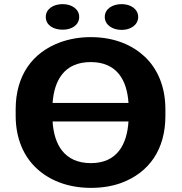

<svg xmlns="http://www.w3.org/2000/svg" viewBox="-20 -901 883 931"><path d="M782 -339V-371C782 -481 744 -568 681 -627C623 -681 537 -721 420 -721C366 -721 317 -712 272 -696C136 -646 56 -534 56 -371V-339C56 -230 95 -142 158 -84C216 -30 304 10 421 10C475 10 524 2 568 -14C703 -64 782 -176 782 -339ZM235 -312H603C596 -201 548 -110 421 -110C292 -110 242 -200 235 -312ZM603 -402H235C243 -512 292 -600 420 -600C547 -600 596 -512 603 -402ZM284 -757C330 -757 364 -781 364 -819C364 -856 329 -881 284 -881C238 -881 202 -857 202 -819C202 -780 237 -757 284 -757ZM570 -756C615 -756 650 -781 650 -819C650 -856 615 -881 570 -881C524 -881 488 -857 488 -819C488 -781 524 -756 570 -756Z"/></svg>

Font: Asimov
Style: XWid
Weight: 500
Designer: Google
Version: Version 2.000980; 2014